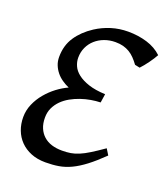

<svg xmlns="http://www.w3.org/2000/svg" viewBox="-122 -717 717 819"><g transform="rotate(20 237.0 -307.5)"><path d="M474.1 -579.1Q469.7 -570.8 462.9 -560.3Q456.1 -549.8 448.5 -539.3Q440.9 -528.8 432.9 -519Q424.8 -509.3 418 -502L395.5 -506.8Q384.8 -521.5 373.5 -533.2Q362.3 -544.9 348.9 -553Q335.4 -561 319.8 -565.2Q304.2 -569.3 284.7 -569.3Q258.3 -569.3 235.1 -560.8Q211.9 -552.2 194.6 -536.9Q177.2 -521.5 167.2 -500Q157.2 -478.5 157.2 -452.6Q157.2 -434.1 165.3 -415.8Q173.3 -397.5 192.4 -382.6Q211.4 -367.7 242.2 -357.4Q272.9 -347.2 318.4 -345.2L312.5 -305.7Q292 -305.2 269.3 -301.3Q246.6 -297.4 224.4 -289.8Q202.1 -282.2 181.6 -270.8Q161.1 -259.3 145.5 -243.7Q129.9 -228 120.6 -208.3Q111.3 -188.5 111.3 -164.1Q111.3 -136.7 119.9 -116.7Q128.4 -96.7 143.8 -83Q159.2 -69.3 180.4 -62.7Q201.7 -56.2 227.5 -56.2Q249 -56.2 266.6 -59.1Q284.2 -62 303.5 -70.1Q322.8 -78.1 346.4 -92.8Q370.1 -107.4 403.8 -130.9L420.4 -104Q382.3 -66.9 351.8 -43.7Q321.3 -20.5 293.5 -7.3Q265.6 5.9 238 10.5Q210.4 15.1 178.2 15.1Q141.1 15.1 112.3 3.4Q83.5 -8.3 63.7 -28.6Q43.9 -48.8 33.7 -75.9Q23.4 -103 23.4 -134.3Q23.4 -165.5 35.9 -194.1Q48.3 -222.7 68.4 -246.6Q88.4 -270.5 113 -289.1Q137.7 -307.6 162.6 -318.8Q145.5 -326.2 130.4 -336.7Q115.2 -347.2 104 -361.1Q92.8 -375 86.2 -391.6Q79.6 -408.2 79.6 -427.7Q79.6 -480 105.5 -518.8Q131.3 -557.6 176.3 -586.9Q208 -607.4 244.4 -618.7Q280.8 -629.9 320.3 -629.9Q366.2 -629.9 406.2 -617.7Q446.3 -605.5 474.1 -579.1Z"/></g></svg>

Font: Gentium Book Basic
Style: Italic
Weight: 400
Italic angle: -8°
Designer: J. Victor Gaultney and Annie Olsen
Foundry: SIL International
Version: Version 1.102; 2013; Maintenance release